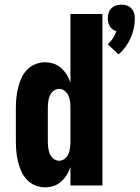

<svg xmlns="http://www.w3.org/2000/svg" viewBox="-20 -795 598 823"><path d="M488 -562 442 -605Q455 -617 464 -631Q473 -645 479 -661Q470 -664 462.5 -669.5Q455 -675 450.5 -682.5Q446 -690 444 -699Q442 -708 442 -717Q442 -728 445.5 -739.5Q449 -751 457.5 -759.5Q466 -768 477 -771.5Q488 -775 500 -775Q512 -775 523 -771.5Q534 -768 542.5 -759.5Q551 -751 554.5 -739.5Q558 -728 558 -717Q558 -695 553.5 -673.5Q549 -652 540 -632Q531 -612 518 -594Q505 -576 488 -562ZM173 8Q151 8 130.5 -0.5Q110 -9 95 -25Q80 -41 71 -61.5Q62 -82 57 -103Q52 -124 50 -146Q48 -168 48 -190V-330Q48 -352 50 -374Q52 -396 57 -417Q62 -438 71 -458.5Q80 -479 95 -495Q110 -511 130.5 -519.5Q151 -528 173 -528Q192 -528 210 -522Q228 -516 242 -503.5Q256 -491 266 -475Q276 -459 282 -441V-735H419V0H282V-79Q276 -61 266 -45Q256 -29 242 -16.5Q228 -4 210 2Q192 8 173 8ZM233 -106Q247 -106 258 -115Q269 -124 274 -136.5Q279 -149 280.5 -162.5Q282 -176 282 -190V-330Q282 -344 280.5 -357.5Q279 -371 274 -383.5Q269 -396 258 -405Q247 -414 234 -414Q220 -414 209 -405Q198 -396 193 -383.5Q188 -371 186.5 -357.5Q185 -344 185 -330V-190Q185 -176 186.5 -162.5Q188 -149 193 -136.5Q198 -124 209 -115Q220 -106 233 -106Z"/></svg>

Font: Iosevka Term Curly Heavy
Style: Regular
Weight: 900
Designer: Belleve Invis
Foundry: Belleve Invis
Version: Version 32.3.0